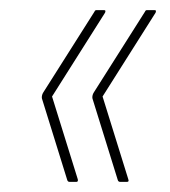

<svg xmlns="http://www.w3.org/2000/svg" viewBox="-20 -453 337 380"><path d="M118 -93Q114 -93 113 -97L63 -258Q62 -263 65 -269L167 -430Q168 -433 171 -433H185Q188 -433 188.5 -432Q189 -431 188 -428L83 -262L134 -98Q135 -93 131 -93ZM218 -93Q214 -93 213 -97L163 -258Q162 -263 165 -269L267 -430Q268 -433 271 -433H285Q288 -433 288.5 -432Q289 -431 288 -428L183 -262L234 -98Q235 -95 234 -94Q233 -93 231 -93Z"/></svg>

Font: Sofia Sans Extra Condensed Thin
Style: Italic
Weight: 250
Italic angle: -9°
Version: Version 4.100